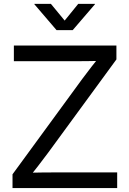

<svg xmlns="http://www.w3.org/2000/svg" viewBox="-20 -960 660 980"><path d="M43.9 0V-70.3L399.9 -557.1Q422.4 -587.9 446.8 -618.9Q471.2 -649.9 495.6 -680.7L506.3 -649.4Q463.9 -648.4 420.9 -647.9Q377.9 -647.5 335.4 -647.5H50.8V-727.5H574.2V-656.7L225.1 -179.7Q200.7 -146.5 174.8 -113.3Q148.9 -80.1 122.6 -46.9L111.8 -78.1Q153.8 -79.1 195.8 -79.6Q237.8 -80.1 279.8 -80.1H578.1V0ZM239.7 -940.4 310.1 -855 379.4 -940.4H464.8V-938.5L351.1 -806.2H268.6L155.3 -938.5V-940.4Z"/></svg>

Font: Inter 24pt
Style: Regular
Weight: 400
Designer: Rasmus Andersson
Foundry: rsms
Version: Version 4.001;git-66647c0bb